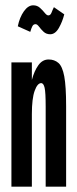

<svg xmlns="http://www.w3.org/2000/svg" viewBox="-20 -703 290 723"><path d="M23 0V-468H100V-402Q109 -436 124.5 -457.5Q140 -479 163 -479Q185 -479 200 -466Q215 -453 222 -415.5Q229 -378 229 -303V0H152V-301Q152 -355 148 -372.5Q144 -390 135 -390Q121 -390 110.5 -361Q100 -332 100 -273V0ZM183 -676 222 -649Q215 -621 201.5 -597.5Q188 -574 169 -574Q154 -574 144 -583.5Q134 -593 127 -602.5Q120 -612 114 -612Q106 -612 102 -604.5Q98 -597 94 -583L47 -604Q54 -638 70 -660.5Q86 -683 105 -683Q120 -683 130.5 -673.5Q141 -664 148.5 -654.5Q156 -645 162 -645Q170 -645 174 -655.5Q178 -666 183 -676Z"/></svg>

Font: Inconsolata UltraCondensed ExtraBold
Style: Regular
Weight: 800
Width: 1
Monospace: yes
Designer: Raph Levien, Cyreal, Brenton Simpson
Foundry: Raph Levien, Cyreal, Google
Version: Version 3.001; ttfautohint (v1.8.2.53-6de2)